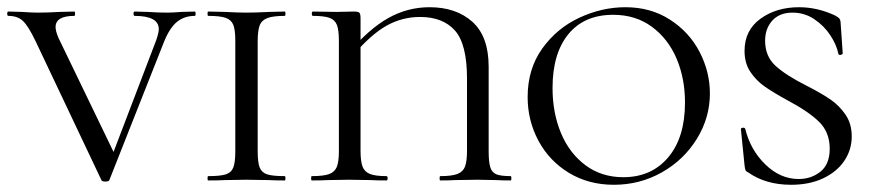

<svg xmlns="http://www.w3.org/2000/svg" viewBox="-25 -500 2415 532"><path d="M515 -456Q486 -456 465.5 -439.5Q445 -423 429 -383L278 -1Q277 3 267 3Q257 3 256 -1L74 -385Q54 -427 39 -441.5Q24 -456 -2 -456Q-5 -456 -5 -462Q-5 -468 -2 -468L36 -467Q64 -465 80 -465Q105 -465 141 -467L181 -468Q183 -468 183 -462Q183 -456 181 -456Q129 -456 129 -425Q129 -414 137 -395L295 -68L264 -12L408 -389Q415 -410 415 -419Q415 -456 348 -456Q345 -456 345 -462Q345 -468 348 -468L384 -467Q414 -465 438 -465Q454 -465 478 -467L515 -468Q517 -468 517 -462Q517 -456 515 -456Z M764 -12Q766 -12 766 -6Q766 0 764 0Q736 0 720 -1L657 -2L598 -1Q581 0 552 0Q550 0 550 -6Q550 -12 552 -12Q586 -12 601 -17Q616 -22 621.5 -36Q627 -50 627 -81V-387Q627 -417 621.5 -431Q616 -445 600.5 -450.5Q585 -456 552 -456Q550 -456 550 -462Q550 -468 552 -468L598 -467Q634 -465 657 -465Q683 -465 721 -467L764 -468Q766 -468 766 -462Q766 -456 764 -456Q732 -456 716 -450Q700 -444 694.5 -429.5Q689 -415 689 -385V-81Q689 -50 694.5 -36Q700 -22 715 -17Q730 -12 764 -12Z M1046 -12Q1049 -12 1049 -6Q1049 0 1046 0Q1019 0 1003 -1L942 -2L883 -1Q867 0 839 0Q837 0 837 -6Q837 -12 839 -12Q871 -12 886.5 -17.5Q902 -23 908 -37Q914 -51 914 -81V-387Q914 -417 908.5 -431Q903 -445 888 -450.5Q873 -456 842 -456Q839 -456 839 -462Q839 -468 842 -468L907 -467L956 -468Q968 -468 971 -464.5Q974 -461 974 -449V-83Q974 -53 979.5 -38.5Q985 -24 1000 -18Q1015 -12 1046 -12ZM1165 -480Q1239 -480 1284 -439.5Q1329 -399 1329 -315V-81Q1329 -51 1333.5 -36.5Q1338 -22 1350.5 -17Q1363 -12 1390 -12Q1392 -12 1392 -6Q1392 0 1390 0Q1365 0 1351 -1L1298 -2L1235 -1Q1220 0 1195 0Q1193 0 1193 -6Q1193 -12 1195 -12Q1227 -12 1242.5 -18Q1258 -24 1263.5 -38.5Q1269 -53 1269 -83V-282Q1269 -378 1235.5 -415.5Q1202 -453 1139 -453Q1089 -453 1045.5 -428.5Q1002 -404 950 -343L940 -352Q996 -419 1050 -449.5Q1104 -480 1165 -480Z M1437 -231Q1437 -309 1477.5 -365.5Q1518 -422 1580.5 -451Q1643 -480 1708 -480Q1778 -480 1831.5 -445.5Q1885 -411 1913.5 -356Q1942 -301 1942 -241Q1942 -174 1906 -115.5Q1870 -57 1809 -22.5Q1748 12 1676 12Q1606 12 1551.5 -21Q1497 -54 1467 -110Q1437 -166 1437 -231ZM1873 -216Q1873 -283 1849.5 -338Q1826 -393 1781 -426Q1736 -459 1674 -459Q1594 -459 1550 -405.5Q1506 -352 1506 -256Q1506 -187 1529.5 -131Q1553 -75 1597.5 -42Q1642 -9 1702 -9Q1780 -9 1826.5 -64Q1873 -119 1873 -216Z M2211 -262Q2252 -241 2276.5 -224Q2301 -207 2318 -182Q2335 -157 2335 -122Q2335 -85 2314.5 -54.5Q2294 -24 2256 -6Q2218 12 2167 12Q2096 12 2047 -23Q2042 -25 2040.5 -29Q2039 -33 2038 -42L2028 -141Q2027 -145 2032.5 -146Q2038 -147 2040 -143Q2054 -85 2095.5 -44.5Q2137 -4 2188 -4Q2223 -4 2248.5 -24.5Q2274 -45 2274 -88Q2274 -134 2244 -163Q2214 -192 2157 -222Q2117 -244 2093.5 -260.5Q2070 -277 2054 -301Q2038 -325 2038 -359Q2038 -416 2082 -448Q2126 -480 2189 -480Q2240 -480 2289 -457Q2298 -452 2300.5 -449Q2303 -446 2304 -440L2310 -353Q2310 -349 2304.5 -348Q2299 -347 2298 -351Q2293 -376 2275.5 -402.5Q2258 -429 2231 -447Q2204 -465 2171 -465Q2135 -465 2115 -443Q2095 -421 2095 -387Q2095 -344 2124 -317.5Q2153 -291 2211 -262Z"/></svg>

Font: Cormorant Unicase
Style: Regular
Weight: 400
Designer: Christian Thalmann (Catharsis Fonts)
Foundry: Catharsis Fonts
Version: Version 4.000